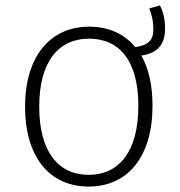

<svg xmlns="http://www.w3.org/2000/svg" viewBox="-20 -673 660 705"><path d="M586 -566C586 -605 578 -634 567 -653L528 -642C537 -620 543 -597 543 -564C543 -526 525 -507 477 -500C436 -549 379 -575 307 -575C163 -575 72 -464 72 -281C72 -99 160 12 306 12C450 12 540 -99 540 -284C540 -360 526 -422 499 -469C556 -477 586 -508 586 -566ZM306 -31C192 -31 124 -119 124 -281C124 -447 195 -531 307 -531C421 -531 488 -447 488 -284C488 -118 418 -31 306 -31Z"/></svg>

Font: Glow Sans SC Normal Light
Style: Regular
Weight: 300
Designer: Ryoko NISHIZUKA (kana, bopomofo & ideographs); Paul D. Hunt (Latin, Greek & Cyrillic); Sandoll Communications, Soo-young
Version: Version 0.93